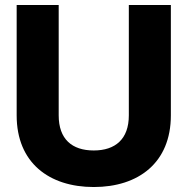

<svg xmlns="http://www.w3.org/2000/svg" viewBox="-20 -740 754 772"><path d="M357 12C537 12 667 -86 667 -276V-720H498V-276C498 -181 444 -135 357 -135C269 -135 216 -181 216 -276V-720H47V-276C47 -86 177 12 357 12Z"/></svg>

Font: Aspekta 750
Style: Regular
Weight: 750
Designer: Ivo Dolenc
Version: Version 2.000